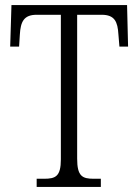

<svg xmlns="http://www.w3.org/2000/svg" viewBox="-20 -734 544 754"><path d="M124 0H376V-32H348C303 -32 283 -42 283 -111V-676H379C431 -676 442 -648 445 -599L449 -551H483L479 -714H25L20 -551H55L58 -599C61 -648 73 -676 124 -676H219V-108C219 -41 198 -32 153 -32H124Z"/></svg>

Font: Noto Serif Georgian Condensed Light
Style: Regular
Weight: 300
Width: 3
Designer: Monotype Design Team, Akaki Razmadze
Foundry: Google LLC
Version: Version 2.003